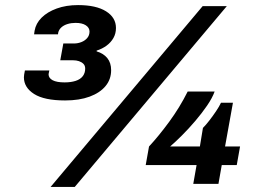

<svg xmlns="http://www.w3.org/2000/svg" viewBox="-20 -723 1048 755"><path d="M179 12 777 -699H872L274 12ZM236 -328Q154 -328 114 -353.5Q74 -379 74 -419Q74 -423 75 -430Q76 -437 78 -446H174Q173 -440 172 -436.5Q171 -433 171 -431Q171 -416 187 -407.5Q203 -399 234 -399Q259 -399 277.5 -405Q296 -411 305.5 -423.5Q315 -436 315 -453Q315 -465 308 -472Q301 -479 290.5 -482.5Q280 -486 267 -486H217L229 -552H271Q286 -552 300 -557.5Q314 -563 323 -573.5Q332 -584 332 -599Q332 -614 317.5 -623.5Q303 -633 277 -633Q260 -633 245.5 -628.5Q231 -624 221.5 -615.5Q212 -607 209 -595L208 -588H114L116 -602Q121 -631 143.5 -653.5Q166 -676 203 -689.5Q240 -703 287 -703Q358 -703 397 -678.5Q436 -654 436 -613Q436 -591 426 -573.5Q416 -556 399 -543.5Q382 -531 360 -524V-521Q387 -513 402 -494.5Q417 -476 417 -447Q417 -411 395 -384.5Q373 -358 332.5 -343Q292 -328 236 -328ZM740 0 753 -74H553L566 -147Q605 -189 646 -245Q687 -301 718 -363H824Q815 -338 794.5 -308Q774 -278 748 -247.5Q722 -217 696 -191Q670 -165 649 -147H766L778 -220Q790 -232 803.5 -249.5Q817 -267 829.5 -285.5Q842 -304 849 -319H896L865 -147H924L911 -74H852L839 0Z"/></svg>

Font: Archivo SemiExpanded ExtraBold
Style: Italic
Weight: 800
Width: 6
Italic angle: -10°
Designer: Hector Gatti
Foundry: Omnibus-Type
Version: Version 2.001